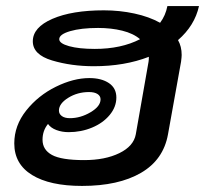

<svg xmlns="http://www.w3.org/2000/svg" viewBox="-20 -602 675 632"><path d="M566 -470Q578 -449 578 -421Q578 -415 576 -399L533 -160Q518 -76 444 -33Q370 10 250 10Q144 10 85.5 -26Q27 -62 27 -130Q27 -189 66.5 -238.5Q106 -288 164 -316.5Q222 -345 274 -345Q314 -345 338.5 -328.5Q363 -312 363 -281Q363 -250 341 -223.5Q319 -197 283 -182Q247 -167 206 -167Q184 -167 165.5 -174Q147 -181 138 -194Q120 -172 120 -142Q120 -109 151 -92Q182 -75 257 -75Q326 -75 373 -98Q420 -121 427 -160L469 -399Q470 -405 470 -415Q390 -384 289 -384Q215 -384 151.5 -403Q88 -422 88 -466Q88 -512 152.5 -540Q217 -568 322 -568Q374 -568 422.5 -557.5Q471 -547 507 -527Q525 -551 531 -582H635Q621 -518 566 -470ZM292 -441Q379 -441 441 -473Q419 -492 382.5 -501Q346 -510 303 -510Q247 -510 211 -499.5Q175 -489 175 -473Q175 -459 207.5 -450Q240 -441 292 -441ZM174 -238Q174 -227 183.5 -220Q193 -213 210 -213Q245 -213 278 -232.5Q311 -252 311 -275Q311 -286 301 -292.5Q291 -299 273 -299Q235 -299 204.5 -280Q174 -261 174 -238Z"/></svg>

Font: KoHo SemiBold
Style: Italic
Weight: 600
Italic angle: -10°
Version: Version 1.000; ttfautohint (v1.6)